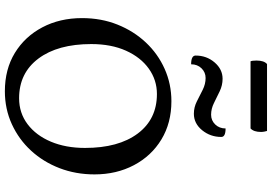

<svg xmlns="http://www.w3.org/2000/svg" viewBox="-180 -898 1090 769"><g transform="rotate(90 364.5 -513.0)"><path d="M345 12Q257 12 191.5 -28Q126 -68 89 -138Q52 -208 52 -297Q52 -374 78 -439Q104 -504 149.5 -552.5Q195 -601 255.5 -628Q316 -655 385 -655Q472 -655 538 -615Q604 -575 641 -505Q678 -435 678 -347Q678 -272 653 -207Q628 -142 583 -93Q538 -44 477 -16Q416 12 345 12ZM373 -45Q432 -45 477 -79Q522 -113 547 -172.5Q572 -232 572 -309Q572 -443 514.5 -520Q457 -597 356 -597Q300 -597 254.5 -564.5Q209 -532 182.5 -473Q156 -414 156 -334Q156 -200 214 -122.5Q272 -45 373 -45ZM292 -792Q269 -792 253 -775.5Q237 -759 237 -734Q202 -734 202 -752Q202 -796 229.5 -828Q257 -860 295 -860Q321 -860 345 -848.5Q369 -837 392 -825.5Q415 -814 439 -814Q462 -814 478 -830.5Q494 -847 494 -872Q528 -872 528 -855Q528 -811 501 -778Q474 -745 435 -745Q409 -745 385.5 -757Q362 -769 339 -780.5Q316 -792 292 -792ZM494 -972H225Q222 -979 222 -996Q222 -1026 236 -1038H504Q505 -1035 506.5 -1028Q508 -1021 508 -1014Q508 -985 494 -972Z"/></g></svg>

Font: Petrona Medium
Style: Regular
Weight: 500
Designer: Ringo R. Seeber
Foundry: Ringo R. Seeber
Version: Version 2.001; ttfautohint (v1.8.3)